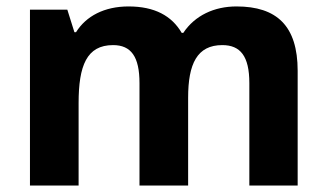

<svg xmlns="http://www.w3.org/2000/svg" viewBox="-20 -576 1015 596"><path d="M714 -556C645 -556 585 -528 549 -474H544C513 -527 460 -556 379 -556C304 -556 247 -526 216 -476H211L189 -546H73V0H224V-256C224 -372 249 -436 331 -436C387 -436 413 -400 413 -318V0H564V-273C564 -378 592 -436 670 -436C726 -436 754 -402 754 -318V0H904V-356C904 -496 839 -556 714 -556Z"/></svg>

Font: Noto Sans Canadian Aboriginal
Style: Bold
Weight: 700
Designer: Monotype Design Team, Typotheque's Kevin King
Foundry: Monotype Imaging Inc.
Version: Version 2.004